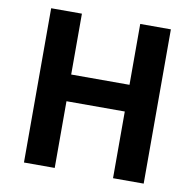

<svg xmlns="http://www.w3.org/2000/svg" viewBox="-82 -824 921 908"><g transform="rotate(10 378.5 -370.5)"><path d="M91.3 0V-740.8H239V-448.5H519V-740.8H666.2V0H519V-320.3H239V0Z"/></g></svg>

Font: Noto Sans HK Thin
Style: Regular
Weight: 100
Designer: Ryoko NISHIZUKA 西塚涼子 (kana, bopomofo & ideographs); Paul D. Hunt (Latin, Greek & Cyrillic); Sandoll Communications 산돌커뮤니
Foundry: Adobe
Version: Version 2.004-H2;hotconv 1.0.118;makeotfexe 2.5.65603